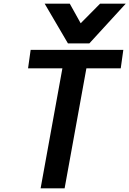

<svg xmlns="http://www.w3.org/2000/svg" viewBox="-20 -1020 701 1040"><path d="M348 -785 222 -1000H358L417 -894L522 -1000H661L464 -785ZM200 0 318 -650H132L146 -750H648L634 -650H448L330 0Z"/></svg>

Font: Hermit
Style: Bold Italic
Weight: 700
Italic angle: -10°
Designer: Pablo Caro
Version: Version 2.000;PS 002.000;hotconv 1.0.88;makeotf.lib2.5.64775